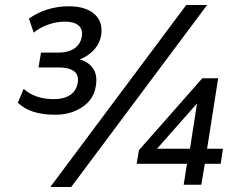

<svg xmlns="http://www.w3.org/2000/svg" viewBox="-20 -734 940 763"><path d="M200 -278Q99 -278 51 -326L74 -381Q119 -340 195 -340Q233 -340 258 -356Q283 -372 289 -405Q294 -437 273.5 -451.5Q253 -466 213 -466H133L143 -525H212Q251 -525 275.5 -541.5Q300 -558 305 -589Q310 -617 292.5 -632.5Q275 -648 237 -648Q205 -648 171 -636Q137 -624 114 -604L95 -660Q127 -683 167.5 -696Q208 -709 253 -709Q321 -709 355.5 -678Q390 -647 382 -594Q376 -560 352.5 -535Q329 -510 297 -498Q332 -488 350 -461.5Q368 -435 361 -393Q353 -339 307 -308.5Q261 -278 200 -278ZM263 9H180L720 -714H803ZM710 0 723 -83H523L532 -137L784 -423H847L803 -143H866L857 -83H794L780 0ZM735 -143 763 -323 604 -143Z"/></svg>

Font: Mulish Medium
Style: Italic
Weight: 500
Italic angle: -9°
Designer: Vernon Adams
Foundry: Vernon Adams
Version: Version 3.603; ttfautohint (v1.8.3)